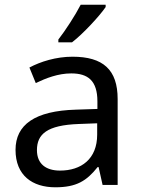

<svg xmlns="http://www.w3.org/2000/svg" viewBox="-20 -786 601 816"><path d="M429 -756V-766H323C300 -721 257 -655 228 -618V-606H286C333 -642 404 -719 429 -756ZM288 -545C218 -545 152 -524 105 -499L132 -433C176 -454 227 -474 283 -474C353 -474 394 -444 394 -355V-323L303 -320C128 -315 46 -256 46 -149C46 -40 118 10 215 10C305 10 348 -17 395 -76H399L416 0H480V-365C480 -490 418 -545 288 -545ZM314 -259 393 -262V-214C393 -110 325 -61 235 -61C177 -61 137 -88 137 -148C137 -216 180 -254 314 -259Z"/></svg>

Font: Noto Sans Newa
Style: Regular
Weight: 400
Designer: Monotype Design Team
Foundry: Monotype Imaging Inc.
Version: Version 2.007